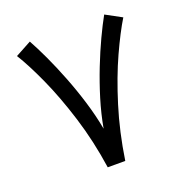

<svg xmlns="http://www.w3.org/2000/svg" viewBox="-119 -759 828 865"><g transform="rotate(-20 294.5 -326.0)"><path d="M252.4 0Q232.9 -132.8 196 -250.7Q159.2 -368.7 117.2 -461.2Q75.2 -553.7 39.6 -610.8L116.2 -652.3Q138.2 -612.8 163.8 -557.9Q189.5 -502.9 214.8 -438.2Q240.2 -373.5 261.2 -304.9Q282.2 -236.3 294.4 -169.9Q306.2 -236.3 327.1 -304.9Q348.1 -373.5 373.5 -438.2Q398.9 -502.9 424.8 -557.9Q450.7 -612.8 472.7 -652.3L549.3 -610.8Q514.2 -553.7 471.9 -461.2Q429.7 -368.7 393.1 -250.7Q356.4 -132.8 336.4 0Z"/></g></svg>

Font: Vazirmatn RD UI FD
Style: Regular
Weight: 400
Designer: Saber Rastikerdar
Foundry: Saber Rastikerdar
Version: Version 33.003